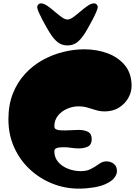

<svg xmlns="http://www.w3.org/2000/svg" viewBox="-20 -1107 814 1141"><path d="M448 14Q366 14 291 -16Q216 -46 157 -101Q98 -156 64 -231.5Q30 -307 30 -398Q30 -484 56.5 -551Q83 -618 129 -668Q175 -718 233 -750Q291 -782 354.5 -798Q418 -814 480 -814Q556 -814 620 -790Q684 -766 723 -718Q762 -670 762 -596Q762 -560 742.5 -525Q723 -490 687 -467.5Q651 -445 603 -445Q575 -445 550.5 -452.5Q526 -460 500.5 -467.5Q475 -475 445 -475Q413 -475 380 -461Q347 -447 325 -420.5Q303 -394 303 -356Q303 -343 314.5 -338Q326 -333 341 -332.5Q356 -332 368 -332Q389 -332 408.5 -333.5Q428 -335 447 -335Q481 -335 503 -323.5Q525 -312 525 -280Q525 -248 503 -236.5Q481 -225 447 -225Q426 -225 404 -228.5Q382 -232 358 -232Q348 -232 335 -231Q322 -230 312.5 -225Q303 -220 303 -208Q303 -170 326.5 -143.5Q350 -117 386 -103.5Q422 -90 459 -90Q494 -90 517.5 -101.5Q541 -113 572 -135Q592 -149 616 -148Q640 -147 657.5 -132.5Q675 -118 675 -90Q675 -71 659.5 -50.5Q644 -30 607 -13Q579 0 535.5 7Q492 14 448 14ZM381 -991Q396 -991 416 -1005.5Q436 -1020 458 -1039Q480 -1058 501 -1072.5Q522 -1087 538 -1087Q549 -1087 555 -1080Q561 -1073 561 -1066Q561 -1057 552.5 -1037Q544 -1017 531.5 -993Q519 -969 507 -948Q495 -927 488 -915Q464 -876 439.5 -856.5Q415 -837 381 -837Q347 -837 322.5 -856.5Q298 -876 274 -915Q268 -925 256 -945.5Q244 -966 231.5 -990Q219 -1014 210 -1034.5Q201 -1055 201 -1065Q201 -1073 207.5 -1080Q214 -1087 224 -1087Q240 -1087 261 -1072.5Q282 -1058 304 -1039Q326 -1020 346 -1005.5Q366 -991 381 -991Z"/></svg>

Font: Matemasie
Style: Regular
Weight: 400
Designer: Adam Yeo
Version: Version 1.001; ttfautohint (v1.8.4.7-5d5b)